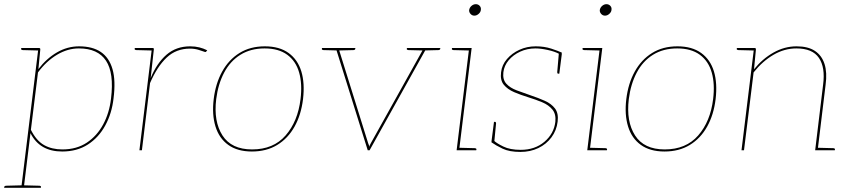

<svg xmlns="http://www.w3.org/2000/svg" viewBox="-41 -720 4072 920"><path d="M61 180 143 -490H146Q153 -490 152 -482L143 -389Q182 -440 232 -469Q282 -498 338 -498Q402 -498 442 -471Q482 -444 498 -389Q514 -334 503 -248Q495 -177 463.5 -119Q432 -61 380 -27.5Q328 6 257 6Q203 6 165 -16Q127 -38 105 -82L73 180ZM258 -4Q326 -4 375 -36.5Q424 -69 453.5 -124Q483 -179 491 -248Q506 -370 467 -429Q428 -488 337 -488Q283 -488 232 -457.5Q181 -427 141 -373L107 -98Q133 -46 170 -25Q207 -4 258 -4ZM146 -490 144 -478 67 -480Q65 -480 62.5 -481.5Q60 -483 60 -485L61 -490ZM-21 180V175Q-20 173 -17.5 171.5Q-15 170 -13 170L64 168V180ZM70 180 72 168 149 170Q151 170 153.5 171.5Q156 173 155 175V180Z M627 0 687 -490H690Q694 -490 695.5 -488Q697 -486 696 -482L681 -346Q710 -417 756.5 -457.5Q803 -498 870 -498Q894 -498 914 -493Q934 -488 952 -479L949 -475Q948 -473 945.5 -471.5Q943 -470 941 -471Q932 -474 912.5 -480.5Q893 -487 869 -487Q803 -487 757.5 -444Q712 -401 678 -322L639 0ZM690 -490 688 -478 611 -480Q609 -480 606.5 -481.5Q604 -483 604 -485L605 -490Z M1228 -498Q1298 -498 1342 -466Q1386 -434 1403 -377.5Q1420 -321 1411 -245Q1402 -170 1370.5 -113.5Q1339 -57 1287.5 -25.5Q1236 6 1166 6Q1097 6 1053 -25.5Q1009 -57 991.5 -114Q974 -171 983 -245Q992 -320 1023.5 -377Q1055 -434 1106.5 -466Q1158 -498 1228 -498ZM1167 -4Q1269 -4 1327.5 -71Q1386 -138 1399 -245Q1408 -317 1392.5 -372Q1377 -427 1335.5 -457.5Q1294 -488 1227 -488Q1160 -488 1111 -457.5Q1062 -427 1033 -372Q1004 -317 995 -245Q982 -138 1025 -71Q1068 -4 1167 -4Z M1721 0 1568 -490H1575Q1579 -490 1580.5 -488Q1582 -486 1583 -483L1723 -34Q1725 -29 1726.5 -25Q1728 -21 1728 -16Q1729 -21 1731.5 -25Q1734 -29 1736 -34L1986 -483Q1988 -487 1991 -488.5Q1994 -490 1996 -490H2003L1730 0ZM1574 -482 1575 -490H1591L1590 -482ZM1981 -482 1982 -490H1998L1997 -482ZM1587 -490 1585 -478 1508 -480Q1506 -480 1503.5 -481.5Q1501 -483 1501 -485L1502 -490ZM1662 -490 1661 -485Q1661 -483 1658.5 -481.5Q1656 -480 1654 -480L1577 -478V-490ZM1994 -490 1992 -478 1915 -480Q1913 -480 1910.5 -481.5Q1908 -483 1908 -485L1909 -490ZM2069 -490 2068 -485Q2068 -483 2065.5 -481.5Q2063 -480 2061 -480L1984 -478V-490Z M2147 0 2207 -490H2219L2159 0ZM2156 0 2158 -12 2235 -10Q2237 -10 2239.5 -8.5Q2242 -7 2242 -5L2241 0ZM2210 -490 2208 -478 2131 -480Q2129 -480 2126.5 -481.5Q2124 -483 2124 -485L2125 -490ZM2232 -645Q2221 -645 2213.5 -653.5Q2206 -662 2207 -672Q2209 -684 2218.5 -692Q2228 -700 2239 -700Q2250 -700 2257.5 -692Q2265 -684 2263 -672Q2262 -662 2252.5 -653.5Q2243 -645 2232 -645Z M2453 8Q2400 8 2367.5 -7.5Q2335 -23 2314 -38L2316 -56L2326 -46Q2338 -34 2370.5 -18Q2403 -2 2454 -2Q2522 -2 2567.5 -40.5Q2613 -79 2620 -136Q2624 -173 2606 -195Q2588 -217 2557 -230Q2526 -243 2490 -254Q2454 -265 2422.5 -278.5Q2391 -292 2373 -314Q2355 -336 2360 -374Q2364 -409 2388 -437Q2412 -465 2448 -481.5Q2484 -498 2526 -498Q2567 -498 2600.5 -487Q2634 -476 2651 -468L2650 -453L2640 -461Q2618 -473 2584 -480.5Q2550 -488 2525 -488Q2485 -488 2451.5 -472.5Q2418 -457 2396.5 -431.5Q2375 -406 2371 -374Q2367 -339 2385 -319Q2403 -299 2435 -287Q2467 -275 2502 -263Q2538 -251 2569.5 -237Q2601 -223 2618.5 -200Q2636 -177 2631 -137Q2626 -95 2601.5 -62Q2577 -29 2538.5 -10.5Q2500 8 2453 8ZM2637 -467 2651 -461 2639 -367H2633Q2631 -367 2630 -369.5Q2629 -372 2629 -374ZM2327 -36 2314 -42 2326 -136H2332Q2334 -136 2335 -133.5Q2336 -131 2336 -129Z M2773 0 2833 -490H2845L2785 0ZM2782 0 2784 -12 2861 -10Q2863 -10 2865.5 -8.5Q2868 -7 2868 -5L2867 0ZM2836 -490 2834 -478 2757 -480Q2755 -480 2752.5 -481.5Q2750 -483 2750 -485L2751 -490ZM2858 -645Q2847 -645 2839.5 -653.5Q2832 -662 2833 -672Q2835 -684 2844.5 -692Q2854 -700 2865 -700Q2876 -700 2883.5 -692Q2891 -684 2889 -672Q2888 -662 2878.5 -653.5Q2869 -645 2858 -645Z M3205 -498Q3275 -498 3319 -466Q3363 -434 3380 -377.5Q3397 -321 3388 -245Q3379 -170 3347.5 -113.5Q3316 -57 3264.5 -25.5Q3213 6 3143 6Q3074 6 3030 -25.5Q2986 -57 2968.5 -114Q2951 -171 2960 -245Q2969 -320 3000.5 -377Q3032 -434 3083.5 -466Q3135 -498 3205 -498ZM3144 -4Q3246 -4 3304.5 -71Q3363 -138 3376 -245Q3385 -317 3369.5 -372Q3354 -427 3312.5 -457.5Q3271 -488 3204 -488Q3137 -488 3088 -457.5Q3039 -427 3010 -372Q2981 -317 2972 -245Q2959 -138 3002 -71Q3045 -4 3144 -4Z M3512 0 3572 -490H3575Q3582 -490 3581 -482L3572 -388Q3612 -438 3665 -468Q3718 -498 3776 -498Q3831 -498 3864 -476Q3897 -454 3910 -413Q3923 -372 3915 -314L3877 0H3865L3903 -314Q3914 -397 3883 -442.5Q3852 -488 3775 -488Q3718 -488 3665.5 -457.5Q3613 -427 3570 -373L3524 0ZM3874 0 3876 -12 3953 -10Q3955 -10 3957.5 -8.5Q3960 -7 3960 -5L3959 0ZM3575 -490 3573 -478 3496 -480Q3494 -480 3491.5 -481.5Q3489 -483 3489 -485L3490 -490Z"/></svg>

Font: Aleo Thin
Style: Italic
Weight: 250
Italic angle: -7°
Designer: Alessio Laiso
Foundry: Alessio Laiso
Version: Version 2.001;gftools[0.9.29]